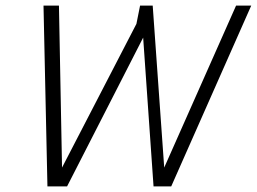

<svg xmlns="http://www.w3.org/2000/svg" viewBox="-20 -664 915 684"><path d="M149 0 135 -644H190L201 -67L466 -579L479 -644H524L565 -67L821 -644H875L590 0H527L490 -530L219 0Z"/></svg>

Font: Kanit ExtraLight
Style: Italic
Weight: 275
Italic angle: -12°
Designer: Katatrad Team
Foundry: CadsonDemak
Version: Version 2.000; ttfautohint (v1.8.3)